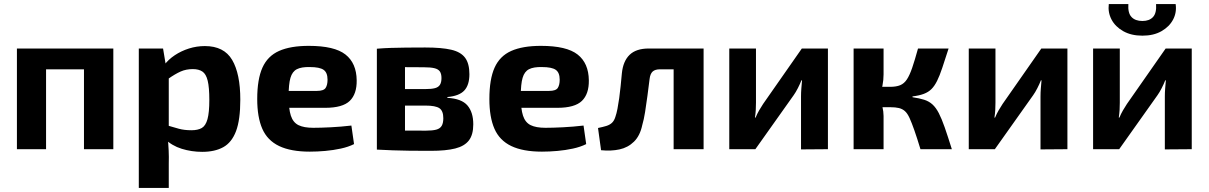

<svg xmlns="http://www.w3.org/2000/svg" viewBox="-20 -732 5930 942"><path d="M536 -494V0H392V-494ZM206 -494V0H63V-494ZM401 -494 400 -392H200V-494Z M985 -506Q1079 -506 1119 -438Q1159 -370 1159 -243Q1159 -144 1138 -88.5Q1117 -33 1075.5 -10Q1034 13 972 13Q920 13 871.5 -2Q823 -17 787 -52L796 -118Q830 -108 857 -100.5Q884 -93 919 -93Q951 -93 970 -104Q989 -115 998 -147.5Q1007 -180 1007 -242Q1007 -303 999 -336Q991 -369 973 -381Q955 -393 926 -393Q893 -393 866 -381Q839 -369 805 -345L786 -413Q806 -440 837.5 -461Q869 -482 907 -494Q945 -506 985 -506ZM780 -494 795 -404 808 -389V-68L803 -56Q806 -26 807.5 6Q809 38 808 70V190H661V-494Z M1495 -507Q1621 -507 1675 -464.5Q1729 -422 1730 -338Q1731 -271 1696 -237Q1661 -203 1575 -203H1298V-286H1535Q1568 -286 1577.5 -300.5Q1587 -315 1587 -341Q1587 -376 1567.5 -389.5Q1548 -403 1500 -403Q1459 -404 1436.5 -392.5Q1414 -381 1405 -350Q1396 -319 1396 -260Q1396 -198 1407 -164.5Q1418 -131 1444.5 -118Q1471 -105 1517 -105Q1552 -105 1602.5 -107.5Q1653 -110 1704 -116L1717 -25Q1689 -11 1652 -3Q1615 5 1576 8.5Q1537 12 1500 12Q1407 12 1349.5 -15.5Q1292 -43 1267 -100Q1242 -157 1242 -246Q1242 -343 1267.5 -400Q1293 -457 1349 -482Q1405 -507 1495 -507Z M2066 -499Q2147 -499 2194 -488Q2241 -477 2262 -448.5Q2283 -420 2283 -368Q2283 -315 2258 -288Q2233 -261 2175 -256V-252Q2245 -248 2273.5 -214.5Q2302 -181 2302 -122Q2302 -71 2280.5 -43Q2259 -15 2213.5 -3.5Q2168 8 2094 8Q2035 8 1990 7.5Q1945 7 1907 5.5Q1869 4 1829 2L1842 -93Q1864 -92 1925 -91.5Q1986 -91 2070 -91Q2102 -91 2120.5 -96Q2139 -101 2147 -114.5Q2155 -128 2155 -152Q2155 -188 2136 -201Q2117 -214 2067 -214H1841V-295H2067Q2097 -295 2114 -299.5Q2131 -304 2138.5 -316Q2146 -328 2146 -349Q2146 -370 2138 -381.5Q2130 -393 2111 -397.5Q2092 -402 2059 -402Q2009 -402 1970 -402.5Q1931 -403 1900 -402.5Q1869 -402 1842 -400L1829 -493Q1865 -496 1899 -497Q1933 -498 1973 -498.5Q2013 -499 2066 -499ZM1967 -493V2H1829V-493Z M2634 -507Q2760 -507 2814 -464.5Q2868 -422 2869 -338Q2870 -271 2835 -237Q2800 -203 2714 -203H2437V-286H2674Q2707 -286 2716.5 -300.5Q2726 -315 2726 -341Q2726 -376 2706.5 -389.5Q2687 -403 2639 -403Q2598 -404 2575.5 -392.5Q2553 -381 2544 -350Q2535 -319 2535 -260Q2535 -198 2546 -164.5Q2557 -131 2583.5 -118Q2610 -105 2656 -105Q2691 -105 2741.5 -107.5Q2792 -110 2843 -116L2856 -25Q2828 -11 2791 -3Q2754 5 2715 8.5Q2676 12 2639 12Q2546 12 2488.5 -15.5Q2431 -43 2406 -100Q2381 -157 2381 -246Q2381 -343 2406.5 -400Q2432 -457 2488 -482Q2544 -507 2634 -507Z M3419 -494V-392H3219Q3194 -392 3182 -381Q3170 -370 3167 -344Q3162 -304 3156.5 -262Q3151 -220 3145 -182.5Q3139 -145 3131 -118Q3120 -66 3090.5 -37Q3061 -8 3019.5 1Q2978 10 2929 5L2914 -104Q2938 -109 2954.5 -114Q2971 -119 2982 -129Q2993 -139 2999 -158Q3005 -175 3009.5 -198.5Q3014 -222 3018 -250.5Q3022 -279 3025 -309.5Q3028 -340 3031 -372Q3037 -432 3069 -463Q3101 -494 3163 -494ZM3432 -494V0H3285V-494Z M4042 -494V0L3910 1V-259Q3910 -278 3911.5 -297Q3913 -316 3915 -338H3912Q3905 -320 3894.5 -299.5Q3884 -279 3874 -265L3686 0H3558V-494H3689V-228Q3689 -210 3688 -192.5Q3687 -175 3684 -155H3687Q3695 -174 3704.5 -190.5Q3714 -207 3724 -222L3914 -494Z M4634 -494Q4616 -438 4603 -399Q4590 -360 4577.5 -335Q4565 -310 4550 -295Q4535 -280 4512.5 -271.5Q4490 -263 4457 -259V-255Q4491 -250 4514.5 -242.5Q4538 -235 4555 -219.5Q4572 -204 4586 -177Q4600 -150 4615 -107Q4630 -64 4650 0H4496Q4479 -56 4466 -93Q4453 -130 4442.5 -153Q4432 -176 4419.5 -187Q4407 -198 4390 -202Q4373 -206 4349 -206L4347 -306Q4377 -306 4396.5 -314Q4416 -322 4429.5 -342.5Q4443 -363 4455.5 -399.5Q4468 -436 4484 -494ZM4315 -494V-367Q4315 -340 4309.5 -311.5Q4304 -283 4294 -259Q4303 -236 4309 -210Q4315 -184 4315 -163V0H4168V-494ZM4386 -306V-206H4278V-306Z M5217 -494V0L5085 1V-259Q5085 -278 5086.5 -297Q5088 -316 5090 -338H5087Q5080 -320 5069.5 -299.5Q5059 -279 5049 -265L4861 0H4733V-494H4864V-228Q4864 -210 4863 -192.5Q4862 -175 4859 -155H4862Q4870 -174 4879.5 -190.5Q4889 -207 4899 -222L5089 -494Z M5827 -494V0L5695 1V-259Q5695 -278 5696.5 -297Q5698 -316 5700 -338H5697Q5690 -320 5679.5 -299.5Q5669 -279 5659 -265L5471 0H5343V-494H5474V-228Q5474 -210 5473 -192.5Q5472 -175 5469 -155H5472Q5480 -174 5489.5 -190.5Q5499 -207 5509 -222L5699 -494ZM5652 -712H5748Q5754 -671 5735.5 -636Q5717 -601 5678.5 -579Q5640 -557 5585 -557Q5530 -557 5491 -579Q5452 -601 5433.5 -636Q5415 -671 5420 -712H5516Q5513 -668 5531.5 -648.5Q5550 -629 5585 -629Q5619 -629 5637 -648.5Q5655 -668 5652 -712Z"/></svg>

Font: Exo 2
Style: Bold
Weight: 700
Designer: Natanael Gama
Foundry: Natanael Gama
Version: Version 2.010